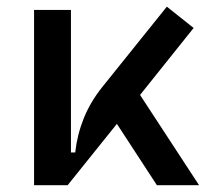

<svg xmlns="http://www.w3.org/2000/svg" viewBox="-20 -547 626 567"><path d="M80.6 0V-517.6H189.5V-96.7H202.1Q208 -149.4 227.3 -197.5Q246.6 -245.6 281.7 -289.6L472.7 -527.3L551.8 -464.4L393.6 -266.6L567.9 0H443.4L325.2 -181.2L179.7 0Z"/></svg>

Font: Caskaydia Cove Medium
Style: Regular
Weight: 500
Monospace: yes
Designer: Aaron Bell
Foundry: Saja Typeworks
Version: Version 4.300; ttfautohint (v1.8.3)